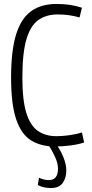

<svg xmlns="http://www.w3.org/2000/svg" viewBox="-20 -730 466 970"><path d="M36 -338Q36 -475 61.5 -556.5Q87 -638 138 -674Q189 -710 265 -710Q301 -710 332 -705.5Q363 -701 394 -691L382 -642Q353 -650 326.5 -653.5Q300 -657 271 -657Q214 -657 174 -629Q134 -601 113.5 -531.5Q93 -462 93 -338Q93 -224 113 -159.5Q133 -95 171.5 -68.5Q210 -42 265 -42Q295 -42 331 -47Q367 -52 394 -61L405 -10Q374 0 335 5Q296 10 257 10Q186 10 136.5 -21Q87 -52 61.5 -128Q36 -204 36 -338ZM177 168Q204 180 226 180Q273 180 273 122Q273 96 259 64.5Q245 33 223 -1H264Q285 27 300 63.5Q315 100 315 132Q315 168 297 194Q279 220 237 220Q223 220 206 217Q189 214 171 205Z"/></svg>

Font: Georama SemiCondensed Light
Style: Regular
Weight: 300
Width: 4
Designer: Jean-Baptiste Levee
Foundry: Production Type
Version: Version 1.000